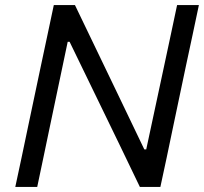

<svg xmlns="http://www.w3.org/2000/svg" viewBox="-20 -733 800 753"><path d="M40 0Q52.5 -58.5 64.5 -114.5Q76 -169.5 90 -236L140 -473Q154.5 -541 166.5 -597.5Q178.5 -653.5 191 -713H274Q317.5 -622.5 358.8 -536.8Q400 -451 439.5 -369L546 -147H553.5L623.5 -473.5Q638 -541.5 650 -597.5Q661.5 -653.5 674.5 -713H760Q747.5 -653.5 735.5 -597.2Q723.5 -541 709 -473.5L659 -236Q645 -169 633.5 -114Q621.5 -59 609 0H528.5Q491.5 -77 451 -161Q410 -244.5 361.5 -345.5L253 -569H245.5L175.5 -236Q161.5 -168.5 150 -114Q138.5 -59.5 126 0Z"/></svg>

Font: Heraclito
Style: Italic
Weight: 400
Italic angle: -12°
Designer: Kostas Bartsokas (font) & Cristiano Sobral (main changes)
Foundry: Kostas Bartsokas (font) & Cristiano Sobral (main changes)
Version: Version 1.00;July 8, 2020;FontCreator 13.0.0.2655 64-bit